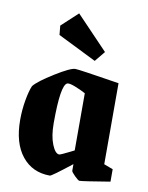

<svg xmlns="http://www.w3.org/2000/svg" viewBox="-82 -770 646 840"><g transform="rotate(10 241.0 -349.5)"><path d="M304.2 -517.1 132.8 -602.1 128.9 -643.1 201.2 -710 341.8 -563ZM198.2 11.2Q120.1 11.2 74 -46.1Q27.8 -103.5 27.8 -207Q27.8 -251.5 35.4 -294.4Q43 -337.4 53.2 -360.8Q72.3 -384.8 139.2 -426.3Q206.1 -467.8 227.1 -467.8Q243.7 -467.8 423.8 -439V-79.1L463.9 -64V-8.8Q343.3 11.2 329.1 11.2Q324.2 11.2 307.6 -5.1Q291 -21.5 291 -26.9V-56.2Q205.6 11.2 198.2 11.2ZM222.2 -86.9Q225.1 -86.9 237.1 -92.3Q249 -97.7 267.6 -106.9L286.1 -116.2V-370.1Q263.7 -382.3 237.8 -392.3Q211.9 -402.3 203.1 -398.9Q174.8 -388.2 174.8 -217.8Q174.8 -160.6 189.7 -123.8Q204.6 -86.9 222.2 -86.9Z"/></g></svg>

Font: Grenze
Style: Bold
Weight: 700
Designer: Renata Polastri
Foundry: Omnibus-Type
Version: Version 1.002;PS 001.002;hotconv 1.0.88;makeotf.lib2.5.64775